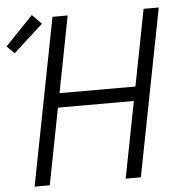

<svg xmlns="http://www.w3.org/2000/svg" viewBox="-155 -993 970 1050"><g transform="rotate(-5 330.0 -468.0)"><path d="M58.6 -936.2 110 -884.1 -52.7 -736.3 -93.8 -777.3ZM170.6 -916.7H253.9L172.5 -497.4H589.2L670.6 -916.7H753.9L575.5 0H492.2L573.6 -419.3H156.9L75.5 0H-7.8Z"/></g></svg>

Font: Monoid
Style: Italic
Weight: 400
Width: 4
Italic angle: -11°
Monospace: yes
Version: Version 0.61